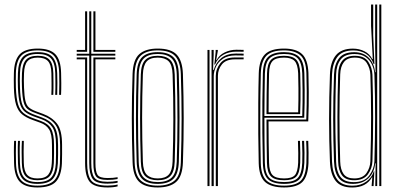

<svg xmlns="http://www.w3.org/2000/svg" viewBox="-20 -820 1758 846"><path d="M145 -25.8Q110.2 -25.8 93.6 -43Q77 -60.2 76.2 -102.8Q75.8 -122.8 75.4 -147.5Q75 -172.2 76.5 -199.2H85Q84 -176.2 84.1 -151.2Q84.2 -126.2 84.8 -103.2Q85.5 -66 99.6 -49.9Q113.8 -33.8 145 -33.8Q179.5 -33.8 193 -50.9Q206.5 -68 208.2 -101.5Q209.5 -123 209.2 -141Q209 -159 209 -181.5Q209 -230 196.2 -250Q183.5 -270 157.5 -279.2L123.5 -291.5Q94.8 -301.8 77.1 -316.4Q59.5 -331 51 -358.2Q42.5 -385.5 41.2 -433.8Q40.5 -455 40.8 -469.8Q41 -484.5 41.2 -497.2Q42.5 -554.5 66.4 -580.2Q90.2 -606 146.5 -606Q199.8 -606 223.8 -581.2Q247.8 -556.5 249.2 -498.8Q249.8 -479.2 250 -453.5Q250.2 -427.8 249 -402H240.5Q241.5 -428.2 241.4 -452.6Q241.2 -477 240.8 -498.2Q239.2 -551.5 217.4 -574.8Q195.5 -598 146.5 -598Q94.8 -598 73 -574Q51.2 -550 50 -497.2Q49.8 -478.2 49.6 -465.8Q49.5 -453.2 50 -433.8Q51.8 -387.2 59.2 -361.6Q66.8 -336 82.9 -322.5Q99 -309 126.2 -299.2L160 -287Q192.5 -275.2 205.2 -252.2Q218 -229.2 218 -181.5Q218 -161.8 218.1 -142.5Q218.2 -123.2 217.2 -101.2Q215.2 -62.5 199.2 -44.1Q183.2 -25.8 145 -25.8ZM145 -9.8Q98.8 -9.8 79.5 -32Q60.2 -54.2 59.2 -102Q58.8 -125.2 58.4 -148Q58 -170.8 59.2 -199.2H68Q66.5 -169.5 66.9 -144.9Q67.2 -120.2 67.8 -102.2Q68.8 -57 86.6 -37.4Q104.5 -17.8 145 -17.8Q189 -17.8 206.5 -38.5Q224 -59.2 226 -101Q227 -122.8 226.9 -140.6Q226.8 -158.5 226.8 -181.5Q226.8 -235.2 211 -259.1Q195.2 -283 162.8 -294.8L129.2 -306.8Q103.5 -316.2 88.8 -328.5Q74 -340.8 67.4 -364.9Q60.8 -389 59 -434Q58.2 -454 58.4 -466.8Q58.5 -479.5 59 -497Q60.2 -545.8 79.8 -568Q99.2 -590.2 146.5 -590.2Q191.5 -590.2 211.1 -568.9Q230.8 -547.5 232 -498Q232.5 -477.2 232.8 -455Q233 -432.8 232 -402H223.2Q224.5 -435 224.1 -457.5Q223.8 -480 223.5 -498Q222.5 -543.2 204.5 -562.8Q186.5 -582.2 146.5 -582.2Q104.5 -582.2 86.8 -562Q69 -541.8 68 -497Q67.5 -478.8 67.4 -466.4Q67.2 -454 68 -434Q69.5 -388.8 76 -366.1Q82.5 -343.5 96 -333.1Q109.5 -322.8 131.8 -314.5L165.2 -302.2Q200.8 -289.5 218.2 -264Q235.8 -238.5 235.8 -181.5Q235.8 -158.5 235.9 -140.4Q236 -122.2 235 -100.8Q232.5 -54.2 212.9 -32Q193.2 -9.8 145 -9.8ZM145 6Q91.5 6 67.5 -18.8Q43.5 -43.5 42 -101.2Q41.5 -125.2 41.2 -149.1Q41 -173 42.2 -199.2H50.8Q49.8 -173 49.9 -148Q50 -123 50.5 -101.8Q51.8 -48.2 73.8 -25.1Q95.8 -2 145 -2Q197 -2 219.2 -25.5Q241.5 -49 244 -100.5Q245 -122.2 244.9 -140.5Q244.8 -158.8 244.8 -181.5Q244.8 -239.5 226.2 -267.5Q207.8 -295.5 167.8 -310.2L134.8 -322.5Q113.8 -330 101.8 -339.5Q89.8 -349 84.1 -370.1Q78.5 -391.2 76.8 -434.2Q76.2 -450 76.1 -464.2Q76 -478.5 76.8 -496.8Q78.5 -538.2 94.4 -556.2Q110.2 -574.2 146.5 -574.2Q182.2 -574.2 198.1 -556.5Q214 -538.8 215 -497.5Q215.2 -480.2 215.6 -456.5Q216 -432.8 214.8 -402H206.2Q207.5 -431 207.1 -454.5Q206.8 -478 206.5 -497Q205.8 -535 191.4 -550.6Q177 -566.2 146.5 -566.2Q115 -566.2 101 -550.1Q87 -534 85.8 -496.8Q85.2 -478.8 85.1 -466.1Q85 -453.5 85.8 -434.2Q87.2 -395.8 91.9 -376Q96.5 -356.2 107.1 -346.9Q117.8 -337.5 137.5 -330L170 -318Q209 -303.5 231.2 -275.2Q253.5 -247 253.5 -181.5Q253.5 -159 253.6 -140.5Q253.8 -122 252.8 -100.2Q250.2 -46.2 226.8 -20.1Q203.2 6 145 6Z M454.2 -10.8Q402 -10.8 387.6 -32.8Q373.2 -54.8 373.2 -101.2V-575H318V-583.2H373.2V-770H382.2V-583.2H488.2V-575H382.2V-101.2Q382.2 -57 395.4 -38Q408.5 -19 454.2 -19Q476 -19 498.2 -23V-15Q488 -12.8 476.5 -11.8Q465 -10.8 454.2 -10.8ZM318 -591.8V-600H355V-770H364V-591.8ZM391.5 -591.8V-770H400.5V-600H488.2V-591.8ZM454.2 6Q395.5 6 375.2 -19Q355 -44 355 -101.2V-558.5H318V-566.8H364V-101.2Q364 -49.8 381 -26Q398 -2.2 454.2 -2.2Q465 -2.2 476.8 -3.4Q488.5 -4.5 498.2 -7V1.2Q480.5 6 454.2 6ZM454.2 -27.2Q413.2 -27.2 402.4 -44Q391.5 -60.8 391.5 -101.2V-566.8H488.2V-558.5H400.5V-101.2Q400.5 -64.5 409.5 -50Q418.5 -35.5 454.2 -35.5Q479.5 -35.5 498.2 -39.2V-31.2Q478.2 -27.2 454.2 -27.2Z M675 6Q617.8 6 591.9 -20.1Q566 -46.2 564.2 -105.5Q560.8 -205.5 560.8 -299.4Q560.8 -393.2 564.2 -494.8Q566.5 -557.2 594 -581.6Q621.5 -606 675 -606Q733 -606 758.4 -579.5Q783.8 -553 786 -493.8Q789.2 -394.2 789.4 -300Q789.5 -205.8 786 -104.8Q783.8 -42.8 756.2 -18.4Q728.8 6 675 6ZM675 -2Q722.5 -2 748.6 -23.8Q774.8 -45.5 776.8 -104.8Q780.2 -206 780.2 -298.8Q780.2 -391.5 776.8 -493.2Q775 -547.5 752 -572.8Q729 -598 675 -598Q624 -598 599.5 -574.2Q575 -550.5 573 -492.2Q570 -402 569.9 -306.2Q569.8 -210.5 573.2 -105Q575.2 -46.5 600.9 -24.2Q626.5 -2 675 -2ZM675 -9.8Q627 -9.8 605.5 -32.5Q584 -55.2 582.2 -107.5Q579.2 -197 579 -295Q578.8 -393 582.2 -492.5Q584 -546.5 606.5 -568.4Q629 -590.2 675 -590.2Q719.8 -590.2 742.9 -569.1Q766 -548 767.8 -494.2Q770.8 -397.2 771 -302.5Q771.2 -207.8 768 -107Q766 -53.5 743.6 -31.6Q721.2 -9.8 675 -9.8ZM675 -17.8Q716.5 -17.8 736.8 -37.8Q757 -57.8 758.8 -107.2Q761.8 -195.2 761.9 -292.2Q762 -389.2 758.8 -492Q757.2 -542.2 736.8 -562.2Q716.2 -582.2 675 -582.2Q633.5 -582.2 613.2 -562.1Q593 -542 591.2 -492.2Q588.5 -404.8 588.2 -308Q588 -211.2 591.2 -107.2Q593 -56.8 613.9 -37.2Q634.8 -17.8 675 -17.8ZM675 -25.8Q639.8 -25.8 620.8 -43.2Q601.8 -60.8 600.5 -107.5Q594 -298.2 600.5 -491.8Q601.8 -536.8 619.8 -555.5Q637.8 -574.2 675 -574.2Q710.5 -574.2 729.4 -556.5Q748.2 -538.8 749.8 -492Q752.8 -397.2 752.9 -300.5Q753 -203.8 749.8 -107.8Q748.2 -62.2 730 -44Q711.8 -25.8 675 -25.8ZM675 -33.8Q708.5 -33.8 723.9 -51Q739.2 -68.2 740.5 -108Q743.5 -199 743.8 -293.6Q744 -388.2 740.5 -491.8Q739.2 -534 722.9 -550.1Q706.5 -566.2 675 -566.2Q641.2 -566.2 626 -548.8Q610.8 -531.2 609.5 -491.2Q606.2 -393.8 606.2 -302Q606.2 -210.2 609.5 -107.8Q610.8 -66 627.1 -49.9Q643.5 -33.8 675 -33.8Z M924.5 -535.8 930.2 -590.8V-600H939.8V-595.5L932.5 -555H934.2Q946 -577.5 970.2 -589.1Q994.5 -600.8 1021.5 -600.8Q1034.2 -600.8 1053.5 -600.2V-592Q1036.2 -592.5 1022 -592.5Q989.5 -592.5 964.8 -579Q940 -565.5 927.5 -535.8ZM912.2 0V-600H921.5V-577.8L918.8 -512.2H921.8Q931.5 -545.5 956.2 -564.8Q981 -584 1018.8 -584Q1027.8 -584 1037.1 -583.9Q1046.5 -583.8 1053.5 -583.5V-575.2Q1046.2 -575.5 1036.6 -575.6Q1027 -575.8 1017.8 -575.8Q984 -575.8 962.9 -561.6Q941.8 -547.5 931.8 -526.4Q921.8 -505.2 921.8 -484.5V0ZM894.2 0V-600H903.2V0ZM930.8 0V-485.2Q930.8 -516.2 951 -541.5Q971.2 -566.8 1015 -566.8H1053.5V-558.5H1015Q975.8 -558.5 958 -536.5Q940.2 -514.5 940.2 -485.5V0Z M1232 6Q1175 6 1148.2 -18Q1121.5 -42 1120 -101.2Q1118.5 -161.8 1118 -229.8Q1117.5 -297.8 1118 -366.4Q1118.5 -435 1120.2 -497.5Q1121.8 -554 1147 -580Q1172.2 -606 1231.5 -606Q1284.8 -606 1310.6 -582Q1336.5 -558 1339 -498.8Q1340 -472.5 1340.5 -414.9Q1341 -357.2 1338.2 -285.2H1163.2Q1163.2 -234.5 1163.9 -191.2Q1164.5 -148 1165.5 -103.8Q1166.2 -64.5 1180.5 -49.1Q1194.8 -33.8 1232 -33.8Q1266 -33.8 1279 -47.9Q1292 -62 1293.8 -103.5Q1294.5 -120.8 1294.2 -145.9Q1294 -171 1292.8 -199.2H1301.8Q1303 -170 1303.2 -145.6Q1303.5 -121.2 1302.8 -103Q1300.8 -58 1285.4 -41.9Q1270 -25.8 1232 -25.8Q1190.5 -25.8 1173.9 -42.9Q1157.2 -60 1156.2 -103Q1155.2 -141.8 1154.8 -193.8Q1154.2 -245.8 1154.2 -293.2H1329.5Q1332 -363 1331.5 -417.9Q1331 -472.8 1330 -498.8Q1327.8 -556.2 1302.8 -577.1Q1277.8 -598 1231.5 -598Q1175.8 -598 1153.2 -573.5Q1130.8 -549 1129.2 -497Q1126.8 -403 1126.8 -298.2Q1126.8 -193.5 1129 -101.8Q1130.5 -46.2 1154.8 -24.1Q1179 -2 1232 -2Q1283.5 -2 1305.5 -24Q1327.5 -46 1330 -101.8Q1330.8 -118.5 1330.6 -144.8Q1330.5 -171 1329 -199.2H1338.2Q1339.2 -173.8 1339.6 -147.5Q1340 -121.2 1339.2 -101.2Q1336.5 -42.5 1312.4 -18.2Q1288.2 6 1232 6ZM1232 -9.8Q1182 -9.8 1160.8 -30.5Q1139.5 -51.2 1138.2 -102Q1136.5 -165.5 1136 -234.9Q1135.5 -304.2 1136.1 -371.6Q1136.8 -439 1138.2 -496.2Q1139.5 -548.5 1161.6 -569.4Q1183.8 -590.2 1231.5 -590.2Q1275.2 -590.2 1297 -570.4Q1318.8 -550.5 1321 -497.8Q1321.8 -477 1322.4 -424Q1323 -371 1320.5 -301.2H1145Q1145 -244 1145.5 -199.4Q1146 -154.8 1147 -102.8Q1147.8 -56.2 1166.2 -37Q1184.8 -17.8 1232 -17.8Q1275 -17.8 1292.2 -36Q1309.5 -54.2 1311.8 -102.5Q1312.5 -120 1312.4 -145.1Q1312.2 -170.2 1310.8 -199.2H1320Q1322.8 -143.8 1321 -102.2Q1318.5 -49.8 1299 -29.8Q1279.5 -9.8 1232 -9.8ZM1145 -309H1311.8Q1313.8 -370 1313.2 -423Q1312.8 -476 1311.8 -497.2Q1309.8 -545 1291.1 -563.6Q1272.5 -582.2 1231.5 -582.2Q1188 -582.2 1168.2 -563.4Q1148.5 -544.5 1147.2 -496Q1146.2 -459.8 1145.8 -410.1Q1145.2 -360.5 1145 -309ZM1154.2 -317Q1154.2 -358.8 1154.8 -403.1Q1155.2 -447.5 1156.5 -495.8Q1157.5 -539.5 1174.5 -556.9Q1191.5 -574.2 1231.5 -574.2Q1268.2 -574.2 1284.6 -557.6Q1301 -541 1302.8 -497Q1303.5 -477.8 1304.1 -429.9Q1304.8 -382 1302.5 -317ZM1163.5 -325H1293.8Q1295.5 -383 1295 -430.6Q1294.5 -478.2 1293.8 -496.8Q1292 -537 1277.8 -551.6Q1263.5 -566.2 1231.5 -566.2Q1195.5 -566.2 1180.9 -550.8Q1166.2 -535.2 1165.5 -495.5Q1164.5 -455 1164 -414.5Q1163.5 -374 1163.5 -325Z M1660.2 0H1651.2V-800H1660.2ZM1642 0H1633.5L1635.2 -100.2H1633Q1629.2 -59.2 1603.2 -34.5Q1577.2 -9.8 1535.2 -9.8Q1493.2 -9.8 1473.5 -34.4Q1453.8 -59 1451.8 -107.5Q1448.2 -201.2 1448.1 -295.1Q1448 -389 1451.8 -492.5Q1453.5 -536.8 1473.9 -563.4Q1494.2 -590 1540.5 -590Q1580.8 -590 1604.8 -565.5Q1628.8 -541 1632.5 -502H1634.8L1633 -609.8V-800H1642ZM1532 6.2Q1482 6.2 1459.1 -22.6Q1436.2 -51.5 1433.8 -107.2Q1430 -199.5 1430 -294.6Q1430 -389.8 1433.8 -492.2Q1436 -547.5 1460.2 -576.6Q1484.5 -605.8 1535.2 -605.8Q1562.5 -605.8 1585.6 -594.2Q1608.8 -582.8 1620.2 -559.8H1622.5L1615 -706V-800H1624.5V-664.5L1629.8 -537.8H1626.2Q1616 -568 1592.5 -582.9Q1569 -597.8 1537.5 -597.8Q1486.8 -597.8 1465.8 -568.1Q1444.8 -538.5 1443 -492.8Q1439 -394.5 1439 -300.8Q1439 -207 1443 -107.2Q1445 -57.8 1465.4 -29.8Q1485.8 -1.8 1533.5 -1.8Q1568.8 -1.8 1593.8 -19.8Q1618.8 -37.8 1627.2 -65.5H1629.5L1626 0H1617.5L1617.8 -5.8L1620.5 -38.5H1618.8Q1593.2 6.2 1532 6.2ZM1538.8 -17.5Q1586 -17.5 1607.4 -47.1Q1628.8 -76.8 1629.8 -109.8Q1632.5 -206.8 1632.8 -301.2Q1633 -395.8 1629.8 -490.5Q1629 -512 1620.1 -533.1Q1611.2 -554.2 1592.1 -568.1Q1573 -582 1541.8 -582Q1499.5 -582 1480.9 -557.5Q1462.2 -533 1461 -492.5Q1458.5 -422.8 1457.9 -360.9Q1457.2 -299 1458 -237.4Q1458.8 -175.8 1461 -107.2Q1462.2 -65.5 1479.5 -41.5Q1496.8 -17.5 1538.8 -17.5ZM1540.5 -25.8Q1503 -25.8 1487 -47.5Q1471 -69.2 1470 -107.8Q1466.5 -212 1466.8 -305.4Q1467 -398.8 1470 -492.5Q1471 -531.2 1488.5 -552.8Q1506 -574.2 1543 -574.2Q1586 -574.2 1603 -547.6Q1620 -521 1621 -490.8Q1624 -396 1624.1 -303.1Q1624.2 -210.2 1621 -110Q1620 -77.8 1601 -51.8Q1582 -25.8 1540.5 -25.8ZM1540.8 -33.8Q1578.2 -33.8 1594.6 -57.2Q1611 -80.8 1612 -110Q1615.2 -211 1615.1 -304.8Q1615 -398.5 1612 -490.5Q1611 -518.5 1596.1 -542.4Q1581.2 -566.2 1543.2 -566.2Q1510.5 -566.2 1495.2 -546.2Q1480 -526.2 1479 -492Q1475.8 -396.8 1475.8 -303.5Q1475.8 -210.2 1479 -108Q1480 -72.8 1494.1 -53.2Q1508.2 -33.8 1540.8 -33.8Z"/></svg>

Font: Big Shoulders Inline Display Light
Style: Regular
Weight: 300
Designer: Patric King
Foundry: XO Type Co
Version: Version 1.000